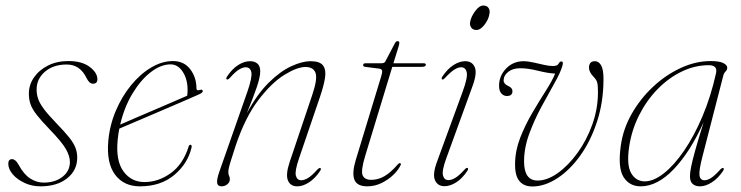

<svg xmlns="http://www.w3.org/2000/svg" viewBox="-20 -667 2682 695"><path d="M138 -6Q179.5 -6 206.2 -27Q233 -48 233 -80.5Q233 -102 218.5 -127.5Q204 -153 159 -199.5Q128.5 -231 112.5 -251.8Q96.5 -272.5 90.5 -289.8Q84.5 -307 84.5 -328Q84.5 -360 103 -386.8Q121.5 -413.5 153.8 -429.8Q186 -446 227.5 -446Q276.5 -446 304.5 -425Q332.5 -404 332.5 -380Q332.5 -364 316.5 -364Q303.5 -364 293.5 -384Q270 -433.5 221.5 -433.5Q173 -433.5 142.8 -407.5Q112.5 -381.5 112.5 -343Q112.5 -326 117.8 -310Q123 -294 138.5 -273Q154 -252 185 -220Q214.5 -189.5 230.8 -169Q247 -148.5 253.2 -132Q259.5 -115.5 259.5 -96.5Q259.5 -50.5 223 -21.5Q186.5 7.5 126.5 7.5Q95 7.5 68.5 -5Q42 -17.5 26 -36.2Q10 -55 10 -74.5Q10 -91 24 -91Q29 -91 35 -86.5Q41 -82 48 -69.5Q66.5 -35.5 89.5 -20.8Q112.5 -6 138 -6Z M673.5 -133.5Q660 -75 611 -33.8Q562 7.5 486.5 7.5Q428 7.5 396.5 -34.8Q365 -77 372 -156.5Q377 -213.5 399 -265.5Q421 -317.5 454.2 -358.2Q487.5 -399 527 -422.5Q566.5 -446 606 -446Q646 -446 668.5 -416.5Q691 -387 691 -348Q691 -337 704 -341.5Q713 -344.5 714 -337.5Q714.5 -331.5 699.5 -325Q688.5 -320 661.2 -308.2Q634 -296.5 598.5 -281.2Q563 -266 526.2 -250.2Q489.5 -234.5 459 -221.5Q428.5 -208.5 412 -201.5Q408 -181.5 406 -161.5Q398.5 -85.5 426.8 -46.8Q455 -8 503 -8Q553 -8 597.5 -39.8Q642 -71.5 662.5 -135.5Q664.5 -143 669 -143Q675 -143 673.5 -133.5ZM597.5 -434Q562.5 -434 526 -406Q489.5 -378 459.8 -328.8Q430 -279.5 415 -216Q434.5 -224.5 466.8 -238.5Q499 -252.5 535.8 -268Q572.5 -283.5 605 -297.8Q637.5 -312 657.5 -320.5Q659 -327.5 659 -341.5Q659 -380.5 641.5 -407.2Q624 -434 597.5 -434Z M801 -379.5Q797 -381.5 801.5 -389.5Q820 -417.5 842 -431.5Q864 -445.5 885 -445.5Q901.5 -445.5 911.8 -436.8Q922 -428 922 -408.5Q922 -387.5 908.8 -349.5Q895.5 -311.5 873.5 -257Q910.5 -326 952.5 -367.5Q994.5 -409 1034.2 -427.2Q1074 -445.5 1104 -445.5Q1138 -445.5 1149.5 -429.8Q1161 -414 1156.5 -385.2Q1152 -356.5 1138.5 -317L1062.5 -94Q1046.5 -47.5 1051 -31Q1055.5 -14.5 1070.5 -14.5Q1081 -14.5 1094.8 -22.5Q1108.5 -30.5 1128.5 -53Q1136 -60.5 1140 -58.5Q1143.5 -56.5 1139 -48.5Q1120.5 -21 1098.5 -6.8Q1076.5 7.5 1056 7.5Q1031 7.5 1022.2 -14Q1013.5 -35.5 1028.5 -80.5L1110 -322.5Q1130 -381.5 1122.2 -403Q1114.5 -424.5 1085.5 -424.5Q1055.5 -424.5 1009 -395.8Q962.5 -367 915 -304.5Q867.5 -242 833.5 -141Q821.5 -104.5 815.8 -85.8Q810 -67 808.2 -58.2Q806.5 -49.5 806.5 -44Q806.5 -35 809.2 -30.5Q812 -26 812 -18Q812 -7.5 803 0Q794 7.5 782 7.5Q768 7.5 766 -4.8Q764 -17 774.5 -47L876 -336.5Q893.5 -387.5 889.8 -405.5Q886 -423.5 869.5 -423.5Q859 -423.5 845.5 -415.5Q832 -407.5 812.5 -385.5Q805 -377.5 801 -379.5Z M1353 -418.5 1302 -425Q1294.5 -426 1294.5 -431.5Q1294.5 -438 1303.5 -438H1361Q1371 -438 1374.5 -444L1410 -511.5Q1413.5 -518 1419.5 -518Q1425.5 -518 1425.5 -511.5Q1425.5 -507.5 1422 -496L1404 -438H1513.5Q1521.5 -438 1521.5 -432.5Q1521.5 -425 1506 -425H1400L1302 -103Q1285.5 -48.5 1292.8 -32.2Q1300 -16 1324 -16Q1348.5 -16 1371.2 -29Q1394 -42 1420 -72Q1424 -77 1428 -76.5Q1432 -75.5 1431 -71Q1423 -53 1404.8 -35Q1386.5 -17 1361.8 -4.8Q1337 7.5 1309.5 7.5Q1272.5 7.5 1263 -16.2Q1253.5 -40 1267.5 -87L1359.5 -389.5Q1364.5 -405.5 1363.2 -411.2Q1362 -417 1353 -418.5Z M1704.5 -558.5Q1691.5 -558.5 1685.5 -567.5Q1679.5 -576.5 1682 -588.5Q1685 -606 1699.8 -626.5Q1714.5 -647 1730 -647Q1742.5 -647 1748.5 -638Q1754.5 -629 1751.5 -616.5Q1749 -597.5 1734.2 -578Q1719.5 -558.5 1704.5 -558.5ZM1595.5 -94Q1579 -49 1583.5 -32Q1588 -15 1603.5 -15Q1614 -15 1627.8 -23Q1641.5 -31 1661.5 -53Q1668.5 -61 1672.5 -59Q1676.5 -56.5 1672 -49Q1653.5 -21 1631.5 -7Q1609.5 7 1589 7Q1564.5 7 1554.8 -14.2Q1545 -35.5 1561.5 -80.5L1655 -336Q1673.5 -386.5 1669.5 -405Q1665.5 -423.5 1649 -423.5Q1638.5 -423.5 1625 -415.2Q1611.5 -407 1591.5 -385.5Q1584 -377.5 1580.5 -379.5Q1576.5 -381.5 1581 -389.5Q1599.5 -417.5 1621.5 -431.5Q1643.5 -445.5 1664 -445.5Q1689 -445.5 1698.5 -424Q1708 -402.5 1690 -354Z M2164.5 -381Q2164.5 -298 2141.2 -227Q2118 -156 2080 -103.2Q2042 -50.5 1996.5 -21.2Q1951 8 1907 8Q1876 8 1859.8 -12Q1843.5 -32 1844.5 -75.5Q1845 -122 1863.2 -168.8Q1881.5 -215.5 1907 -258.8Q1932.5 -302 1955.8 -338.5Q1979 -375 1989.5 -400.5Q1963 -402 1927 -411Q1891 -420 1863 -420Q1836.5 -420 1819.8 -407Q1803 -394 1803 -375.5Q1803 -363.5 1820 -355.5Q1835 -349 1835 -337Q1835 -319.5 1814.5 -319.5Q1803 -319.5 1794.8 -328.8Q1786.5 -338 1786.5 -356.5Q1786.5 -392.5 1812 -419Q1837.5 -445.5 1876 -445.5Q1890 -445.5 1910.2 -441Q1930.5 -436.5 1949.5 -432.2Q1968.5 -428 1980.5 -428Q1998 -428 2002 -436.5Q2006 -445 2013 -444.5Q2020 -444 2016 -429.5Q2009 -404.5 1987 -365.8Q1965 -327 1939.5 -279.8Q1914 -232.5 1895.5 -182Q1877 -131.5 1877 -82.5Q1877 -13.5 1926 -13.5Q1961 -13.5 1999 -40.5Q2037 -67.5 2070.2 -113.2Q2103.5 -159 2124 -216.2Q2144.5 -273.5 2144.5 -333.5Q2144.5 -358 2141.8 -368.2Q2139 -378.5 2129.5 -388Q2112 -406 2112 -421.5Q2112 -445.5 2133.5 -445.5Q2147 -445.5 2155.8 -430.8Q2164.5 -416 2164.5 -381Z M2523 -101.5Q2509.5 -49.5 2512 -32Q2514.5 -14.5 2530 -14.5Q2541 -14.5 2554 -22.8Q2567 -31 2587 -53Q2594 -60.5 2598.5 -58.5Q2602 -56.5 2597.5 -48.5Q2579 -21 2556.5 -6.8Q2534 7.5 2513.5 7.5Q2497.5 7.5 2487.5 -1Q2477.5 -9.5 2477.5 -29.5Q2477.5 -42.5 2481.8 -63.5Q2486 -84.5 2496.5 -122.5Q2507 -160.5 2527 -224.5Q2478 -116.5 2418.8 -54.5Q2359.5 7.5 2299 7.5Q2258.5 7.5 2237.2 -26Q2216 -59.5 2227 -138.5Q2235 -199 2266.2 -254.2Q2297.5 -309.5 2343.8 -352.8Q2390 -396 2444.2 -421Q2498.5 -446 2552.5 -446Q2583.5 -446 2598 -438.8Q2612.5 -431.5 2612.5 -422Q2612.5 -414.5 2606.8 -408.8Q2601 -403 2599 -396.5ZM2257.5 -136.5Q2247.5 -69.5 2264.8 -40Q2282 -10.5 2314 -10.5Q2345.5 -10.5 2382.5 -39.2Q2419.5 -68 2455.8 -120.8Q2492 -173.5 2522.5 -245.2Q2553 -317 2572 -402.5Q2578 -431 2545.5 -431Q2495.5 -431 2447.8 -408Q2400 -385 2360.2 -344.2Q2320.5 -303.5 2293.5 -250Q2266.5 -196.5 2257.5 -136.5Z"/></svg>

Font: Fraunces 72pt S000 Thin
Style: Italic
Weight: 100
Italic angle: -16°
Version: Version 1.000; ttfautohint (v1.8.3)